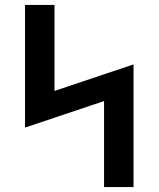

<svg xmlns="http://www.w3.org/2000/svg" viewBox="-20 -755 640 775"><path d="M400 0V-347L81 -240V-735H200V-388L519 -495V0Z"/></svg>

Font: Zed Sans Extended
Style: Bold
Weight: 700
Width: 7
Designer: Belleve Invis
Foundry: Belleve Invis
Version: Version 1.0.0; ttfautohint (v1.8.4)